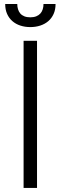

<svg xmlns="http://www.w3.org/2000/svg" viewBox="-20 -929 300 949"><path d="M96.6 0V-727.3H163V0ZM5.7 -909.1H65.3Q65.3 -895.2 69.1 -883.2Q72.8 -871.1 80.4 -862.2Q88.1 -853.3 100.3 -848.4Q112.6 -843.4 129.6 -843.4Q146.7 -843.4 159.1 -848.4Q171.5 -853.3 179.5 -862.2Q187.5 -871.1 191.2 -883.2Q195 -895.2 195 -909.1H254.6Q254.6 -881.4 245 -860.1Q235.4 -838.8 218.6 -824.4Q201.7 -810 179 -802.6Q156.2 -795.1 129.6 -795.1Q103.3 -795.1 80.6 -802.6Q57.9 -810 41.2 -824.6Q24.5 -839.1 15.1 -860.3Q5.7 -881.4 5.7 -909.1Z"/></svg>

Font: Inter P Light
Style: Regular
Weight: 300
Designer: Rasmus Andersson
Foundry: rsms
Version: Version 3.018;git-588b23468